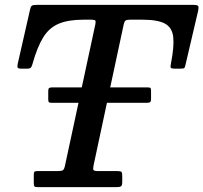

<svg xmlns="http://www.w3.org/2000/svg" viewBox="-20 -770 837 790"><path d="M119 -19V-51Q119 -59.5 121.2 -62.8Q123.5 -66 132 -66H216Q234 -66 239.2 -70Q244.5 -74 247.5 -89L303 -347H194.5Q183 -347 180.8 -349.8Q178.5 -352.5 178.5 -362V-396.5Q178.5 -405 182.2 -407.8Q186 -410.5 196 -410.5H316.5L372.5 -671Q374.5 -681.5 372.2 -685.2Q370 -689 355.5 -689H323.5Q260.5 -689 221.2 -672.2Q182 -655.5 157.8 -616.2Q133.5 -577 114 -508Q111.5 -498.5 108 -493Q104.5 -487.5 91 -487.5H67.5Q53 -487.5 52 -493.5Q51 -499.5 53.5 -510L103.5 -730Q106 -742 110.5 -746Q115 -750 131 -750H771Q792 -750 795.2 -745.8Q798.5 -741.5 795 -724.5L743.5 -504.5Q741 -493.5 738.8 -490.5Q736.5 -487.5 722 -487.5H702Q684.5 -487.5 682.5 -491.5Q680.5 -495.5 683.5 -509.5Q697 -578.5 692.8 -617.5Q688.5 -656.5 658.8 -672.8Q629 -689 566 -689H514.5Q501 -689 496.2 -685Q491.5 -681 489 -669.5L433.5 -410.5H585.5Q596 -410.5 598.8 -408Q601.5 -405.5 601.5 -396.5V-363.5Q601.5 -354.5 598.8 -350.8Q596 -347 584 -347H420L365 -89.5Q362 -75.5 364.5 -70.8Q367 -66 385.5 -66H465Q477.5 -66 480.2 -62Q483 -58 483 -45V-22.5Q483 -7 478 -3.5Q473 0 458.5 0H134.5Q123.5 0 121.2 -3.8Q119 -7.5 119 -19Z"/></svg>

Font: Besley* Medium
Style: Italic
Weight: 500
Italic angle: -13°
Designer: Owen Earl
Foundry: indestructible type*
Version: Version 3.000; ttfautohint (v1.8.3)